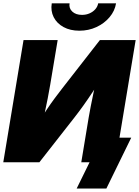

<svg xmlns="http://www.w3.org/2000/svg" viewBox="-21 -966 828 1143"><path d="M666 0H462.9L506.8 -265.6Q511.2 -291 519 -332Q526.9 -373 537.6 -423.1Q548.3 -473.1 560.5 -524.4L595.2 -517.6Q562 -465.8 532.2 -420.7Q502.4 -375.5 475.1 -337.4Q447.8 -299.3 421.4 -265.6L213.4 0H-1.5L119.1 -727.5H322.3L277.8 -460.9Q272.9 -429.7 263.2 -380.9Q253.4 -332 242.7 -281Q231.9 -230 222.7 -190.4L204.6 -228.5Q230 -272.5 255.6 -311Q281.2 -349.6 305.7 -382.3Q330.1 -415 351.1 -441.9L573.7 -727.5H786.6ZM451.7 -783.2Q397 -783.2 357.2 -804.9Q317.4 -826.7 298.6 -863.8Q279.8 -900.9 287.1 -946.3H393.1Q388.2 -917 409.2 -897.2Q430.2 -877.4 467.3 -877.4Q491.7 -877.4 512.2 -886.5Q532.7 -895.5 546.4 -911.1Q560.1 -926.8 563.5 -946.3H669.9Q662.6 -900.9 631.3 -863.8Q600.1 -826.7 553.2 -804.9Q506.3 -783.2 451.7 -783.2ZM435.5 156.2 512.2 0H465.3L489.7 -146.5H760.3L612.3 156.2Z"/></svg>

Font: Inter 24pt Black
Style: Italic
Weight: 900
Italic angle: -9.3988°
Designer: Rasmus Andersson
Foundry: rsms
Version: Version 4.001;git-66647c0bb